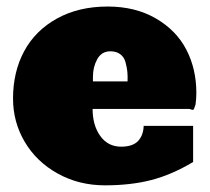

<svg xmlns="http://www.w3.org/2000/svg" viewBox="-20 -553 638 582"><path d="M298.3 8.8Q219.2 8.8 155 -26.9Q90.8 -62.5 55.2 -122.6Q19.5 -182.6 19.5 -254.4Q19.5 -335 53.2 -397.7Q86.9 -460.4 152.6 -496.8Q218.3 -533.2 306.2 -533.2Q390.1 -533.2 452.1 -497.3Q514.2 -461.4 544.7 -402.8Q575.2 -344.2 575.2 -271Q575.2 -254.4 572.8 -236.3Q568.4 -222.2 566.2 -220.5Q564 -218.8 554.7 -222.7H260.7Q260.7 -173.3 283.9 -140.9Q307.1 -108.4 347.2 -108.4Q382.3 -108.4 398.4 -125.5Q414.6 -142.6 415.5 -171.4H565.4V-62Q501 -23.4 438.7 -7.3Q376.5 8.8 298.3 8.8ZM261.7 -306.2H366.7Q367.2 -323.2 366 -335.9Q364.7 -348.6 360.4 -364.5Q356 -380.4 344.2 -388.9Q332.5 -397.5 314.5 -397.5Q288.1 -397.5 274.9 -373.8Q261.7 -350.1 261.7 -320.3Z"/></svg>

Font: Bevan
Style: Regular
Weight: 400
Foundry: vernon adams
Version: Version 1.000